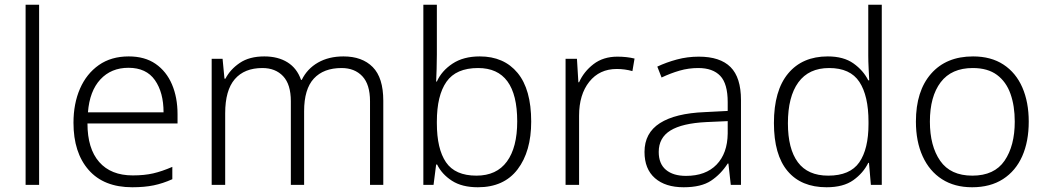

<svg xmlns="http://www.w3.org/2000/svg" viewBox="-20 -846 4417 810"><path d="M145 -66H88V-826H145Z M523 -608Q591 -608 636.5 -576.5Q682 -545 705.5 -490Q729 -435 729 -364V-325H349Q349 -219 398.5 -162.5Q448 -106 540 -106Q589 -106 626 -114.5Q663 -123 707 -142V-90Q667 -72 628 -64Q589 -56 538 -56Q418 -56 354 -129Q290 -202 290 -328Q290 -409 317.5 -472Q345 -535 397 -571.5Q449 -608 523 -608ZM522 -560Q449 -560 403.5 -511Q358 -462 351 -372H670Q670 -456 633.5 -508Q597 -560 522 -560Z M1429 -608Q1508 -608 1552.5 -563Q1597 -518 1597 -421V-66H1541V-419Q1541 -490 1508.5 -524.5Q1476 -559 1421 -559Q1345 -559 1304 -514.5Q1263 -470 1263 -377V-66H1207V-419Q1207 -490 1174.5 -524.5Q1142 -559 1087 -559Q1011 -559 970.5 -512Q930 -465 930 -368V-66H873V-598H919L927 -514H931Q951 -553 991.5 -580.5Q1032 -608 1095 -608Q1153 -608 1193 -583Q1233 -558 1250 -509H1253Q1276 -556 1321.5 -582Q1367 -608 1429 -608Z M1823 -616Q1823 -587 1822 -554.5Q1821 -522 1820 -502H1823Q1843 -547 1889 -577.5Q1935 -608 2004 -608Q2106 -608 2163.5 -538.5Q2221 -469 2221 -333Q2221 -207 2163.5 -131.5Q2106 -56 1996 -56Q1929 -56 1886.5 -83.5Q1844 -111 1824 -152H1820L1809 -66H1766V-826H1823ZM1997 -559Q1904 -559 1863.5 -501Q1823 -443 1823 -333V-326Q1823 -218 1861.5 -161.5Q1900 -105 1990 -105Q2075 -105 2118.5 -164.5Q2162 -224 2162 -334Q2162 -559 1997 -559Z M2585 -607Q2624 -607 2657 -599L2648 -546Q2616 -555 2582 -555Q2509 -555 2466 -501Q2423 -447 2423 -358V-66H2366V-598H2414L2420 -499H2423Q2443 -544 2484 -575.5Q2525 -607 2585 -607Z M2928 -607Q3018 -607 3062 -563Q3106 -519 3106 -424V-66H3063L3053 -156H3050Q3021 -111 2979.5 -83.5Q2938 -56 2864 -56Q2787 -56 2743 -94.5Q2699 -133 2699 -205Q2699 -285 2764 -326.5Q2829 -368 2953 -373L3050 -378V-415Q3050 -493 3018.5 -526Q2987 -559 2926 -559Q2885 -559 2847 -548Q2809 -537 2771 -519L2753 -565Q2791 -583 2835.5 -595Q2880 -607 2928 -607ZM2960 -331Q2858 -326 2808.5 -295.5Q2759 -265 2759 -205Q2759 -155 2789.5 -129.5Q2820 -104 2874 -104Q2957 -104 3003 -151.5Q3049 -199 3050 -283V-335Z M3467 -56Q3360 -56 3302.5 -124.5Q3245 -193 3245 -327Q3245 -464 3305 -536Q3365 -608 3472 -608Q3539 -608 3580.5 -578.5Q3622 -549 3643 -507H3647Q3646 -530 3644.5 -558.5Q3643 -587 3643 -611V-826H3700V-66H3654L3646 -159H3643Q3622 -116 3580 -86Q3538 -56 3467 -56ZM3474 -105Q3566 -105 3605 -161Q3644 -217 3644 -323V-332Q3644 -442 3605.5 -500.5Q3567 -559 3478 -559Q3392 -559 3348 -498.5Q3304 -438 3304 -326Q3304 -218 3346 -161.5Q3388 -105 3474 -105Z M4320 -333Q4320 -249 4292.5 -187Q4265 -125 4211.5 -90.5Q4158 -56 4081 -56Q4007 -56 3954 -90Q3901 -124 3872.5 -186.5Q3844 -249 3844 -333Q3844 -462 3908 -535Q3972 -608 4085 -608Q4161 -608 4213.5 -573.5Q4266 -539 4293 -477Q4320 -415 4320 -333ZM3903 -333Q3903 -230 3946.5 -167.5Q3990 -105 4082 -105Q4175 -105 4218 -168Q4261 -231 4261 -333Q4261 -399 4243 -450Q4225 -501 4186 -530Q4147 -559 4084 -559Q3994 -559 3948.5 -499Q3903 -439 3903 -333Z"/></svg>

Font: Noto Sans Malayalam UI Light
Style: Regular
Weight: 300
Designer: Jelle Bosma - Monotype Design Team
Foundry: Monotype Imaging Inc.
Version: Version 2.104; ttfautohint (v1.8.4.7-5d5b)